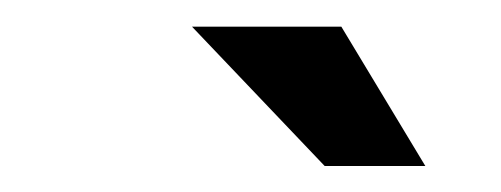

<svg xmlns="http://www.w3.org/2000/svg" viewBox="-20 -729 376 144"><path d="M223.5 -604.5H299L236 -709H124Z"/></svg>

Font: Anybody UltraCondensed Thin
Style: Bold Italic
Weight: 700
Italic angle: -10°
Version: Version 1.111